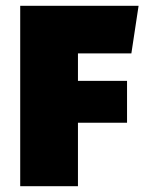

<svg xmlns="http://www.w3.org/2000/svg" viewBox="-20 -645 510 665"><path d="M250 0H50V-625H460L435 -460H250V-365H420V-220H250Z"/></svg>

Font: Changa Black
Style: Regular
Weight: 900
Designer: Eduardo Rodriguez Tunni
Foundry: Eduardo Rodriguez Tunni
Version: Version 2.001; ttfautohint (v1.5.10-5e6f)